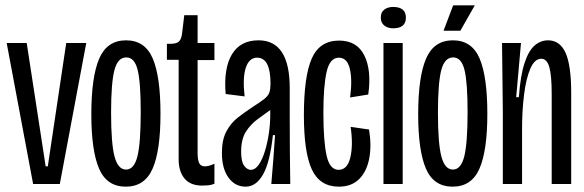

<svg xmlns="http://www.w3.org/2000/svg" viewBox="-20 -689 2188 719"><path d="M104 0 5 -528H80L151 -66H159L228 -528H303L204 0Z M451 10Q380 10 351 -57.5Q322 -125 322 -261Q322 -401 351.5 -469.5Q381 -538 452 -538Q523 -538 552 -470Q581 -402 581 -263Q581 -125 551.5 -57.5Q522 10 451 10ZM452 -54Q482 -54 494.5 -103Q507 -152 507 -270Q507 -380 495.5 -427Q484 -474 453 -474Q421 -474 408.5 -426.5Q396 -379 396 -267Q396 -151 409 -102.5Q422 -54 452 -54Z M737 6Q693 6 671 -20.5Q649 -47 649 -92V-465H605V-525H619Q643 -525 651.5 -535Q660 -545 662 -565L670 -632H720V-528H783V-464H720V-117Q720 -88 726.5 -77Q733 -66 747 -66Q752 -66 761.5 -68Q771 -70 783 -76V-1Q772 4 759 5Q746 6 737 6Z M900 10Q860 10 835.5 -24Q811 -58 811 -116Q811 -166 828 -197.5Q845 -229 871.5 -249.5Q898 -270 927 -289Q957 -308 971 -319.5Q985 -331 989 -343.5Q993 -356 993 -376Q993 -473 943 -473Q913 -473 900.5 -435.5Q888 -398 896 -328L825 -337Q817 -433 848.5 -485.5Q880 -538 948 -538Q1065 -538 1065 -359V-241Q1065 -181 1065.5 -120.5Q1066 -60 1067 0H996Q1000 -46 1003.5 -91.5Q1007 -137 1010 -183H1002Q991 -81 965 -35.5Q939 10 900 10ZM919 -53Q936 -53 949.5 -73Q963 -93 972.5 -124.5Q982 -156 987 -191Q992 -226 992 -257V-277Q970 -261 944.5 -242.5Q919 -224 901 -196Q883 -168 883 -121Q883 -83 894.5 -68Q906 -53 919 -53Z M1249 10Q1178 10 1148 -54Q1118 -118 1118 -258Q1118 -403 1147.5 -470Q1177 -537 1250 -537Q1317 -537 1344.5 -481Q1372 -425 1359 -335L1291 -324Q1300 -390 1290 -431.5Q1280 -473 1249 -473Q1215 -473 1203 -419.5Q1191 -366 1191 -267Q1191 -160 1203 -106.5Q1215 -53 1248 -53Q1281 -53 1292 -99.5Q1303 -146 1293 -214L1362 -204Q1372 -143 1362.5 -94.5Q1353 -46 1324.5 -18Q1296 10 1249 10Z M1416 0V-528H1488V0ZM1452 -583Q1432 -583 1419 -593.5Q1406 -604 1406 -623Q1406 -643 1419 -653Q1432 -663 1452 -663Q1500 -663 1500 -623Q1500 -583 1452 -583Z M1675 10Q1604 10 1575 -57.5Q1546 -125 1546 -261Q1546 -401 1575.5 -469.5Q1605 -538 1676 -538Q1747 -538 1776 -470Q1805 -402 1805 -263Q1805 -125 1775.5 -57.5Q1746 10 1675 10ZM1676 -54Q1706 -54 1718.5 -103Q1731 -152 1731 -270Q1731 -380 1719.5 -427Q1708 -474 1677 -474Q1645 -474 1632.5 -426.5Q1620 -379 1620 -267Q1620 -151 1633 -102.5Q1646 -54 1676 -54ZM1704 -574H1641L1677 -669H1758Z M1863 0V-271L1860 -528H1931L1913 -325H1923Q1929 -407 1944.5 -453.5Q1960 -500 1982.5 -519Q2005 -538 2032 -538Q2077 -538 2098 -491Q2119 -444 2119 -342V0H2046V-336Q2046 -407 2037 -438Q2028 -469 2007 -469Q1982 -469 1966 -432Q1950 -395 1942.5 -334.5Q1935 -274 1935 -206V0Z"/></svg>

Font: Bricolage Grotesque 96pt Condensed Light
Style: Regular
Weight: 300
Width: 3
Designer: Mathieu Triay
Foundry: Atelier Triay
Version: Version 1.001; ttfautohint (v1.8.4.7-5d5b);gftools[0.9.33.de